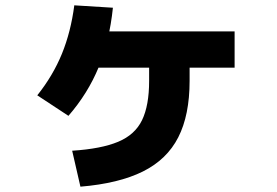

<svg xmlns="http://www.w3.org/2000/svg" viewBox="-20 -650 1040 721"><path d="M251 -84Q360 -91 423.5 -117.5Q487 -144 513.5 -199Q540 -254 540 -346V-467H692V-346Q692 -218 649.5 -134.5Q607 -51 516.5 -6Q426 39 282 51ZM120 -292Q179 -366 212.5 -448Q246 -530 259 -630L404 -621Q391 -496 350.5 -397.5Q310 -299 237 -215ZM282 -396V-532H861V-396Z"/></svg>

Font: M PLUS 1 ExtraBold
Style: Regular
Weight: 800
Designer: Coji Morishita
Foundry: UNDERFOREST DESIGN
Version: Version 1.001